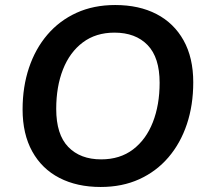

<svg xmlns="http://www.w3.org/2000/svg" viewBox="-20 -735 825 765"><path d="M381 10Q287 10 217 -26Q147 -62 108.5 -131.5Q70 -201 70 -299Q70 -389 95.5 -465Q121 -541 169 -597Q217 -653 285 -684Q353 -715 439 -715Q534 -715 603.5 -679Q673 -643 711.5 -574Q750 -505 750 -407Q750 -316 724.5 -240Q699 -164 651 -108Q603 -52 535 -21Q467 10 381 10ZM383 -100Q458 -100 510 -139.5Q562 -179 589 -248Q616 -317 616 -405Q616 -506 568 -555.5Q520 -605 436 -605Q362 -605 310 -566Q258 -527 231 -458.5Q204 -390 204 -301Q204 -199 252 -149.5Q300 -100 383 -100Z"/></svg>

Font: Nunito Sans 12pt ExtraLight
Style: Italic
Weight: 200
Italic angle: -9°
Designer: Vernon Adams
Foundry: Vernon Adams
Version: Version 3.101;gftools[0.9.27]